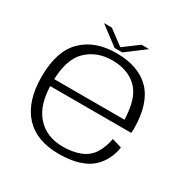

<svg xmlns="http://www.w3.org/2000/svg" viewBox="-159 -843 975 992"><g transform="rotate(30 329.0 -347.0)"><path d="M318.5 4.5V-38.5Q219 -38.5 162.5 -103Q105 -166 105 -297Q105 -435 165 -494Q225 -553 318 -553Q414 -553 469.5 -496Q521.5 -442 524.5 -318.5H96.5V-277H589Q590.5 -288 590.5 -299.5Q590.5 -450.5 521 -523.5Q450.5 -596 318 -596Q190 -596 116.5 -523Q42.5 -450.5 42.5 -297.5Q42.5 -151.5 113.5 -73Q184 4.5 318.5 4.5ZM318.5 -38.5V4.5Q395 4.5 450.5 -16.5Q506 -37 539 -82Q572 -126.5 580.5 -185L522.5 -202Q514 -153.5 490.5 -114Q466 -74 420.5 -56Q375.5 -38.5 318.5 -38.5ZM295 -614H341L452.5 -698H407.5L318.5 -632L230 -698H183.5Z"/></g></svg>

Font: Anybody SemiExpanded Light
Style: Regular
Weight: 300
Width: 6
Version: Version 1.113;gftools[0.9.25]